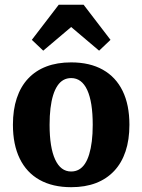

<svg xmlns="http://www.w3.org/2000/svg" viewBox="-20 -768 592 798"><path d="M275.8 10Q198.8 10 144.5 -20.4Q90.3 -50.7 62 -108.9Q33.7 -167 33.7 -249.6Q33.7 -311.8 49.8 -360.1Q65.9 -408.5 97.1 -441.6Q128.2 -474.7 173 -491.7Q217.7 -508.7 275.7 -508.7Q353.3 -508.7 407.3 -478.3Q461.3 -448 489.6 -390.2Q517.9 -332.5 517.9 -249.5Q517.9 -187 501.8 -138.9Q485.7 -90.7 454.5 -57.5Q423.2 -24.2 378.6 -7.1Q333.9 10 275.8 10ZM275.6 -55.2Q293.5 -55.2 307.7 -63.1Q322 -71 332.7 -86.9Q343.4 -102.9 350.6 -126.5Q357.8 -150.2 361.6 -180.7Q365.4 -211.2 365.4 -249.3Q365.4 -344.1 342.6 -393.8Q319.7 -443.5 275.7 -443.5Q258 -443.5 243.8 -435.6Q229.6 -427.7 218.9 -411.8Q208.1 -395.9 200.8 -372.3Q193.5 -348.7 189.8 -317.9Q186.1 -287.2 186.1 -249.5Q186.1 -155 209.2 -105.1Q232.2 -55.2 275.6 -55.2ZM159.7 -557.4 112.3 -602.4 224.1 -748.3H327.5L439.3 -602.4L391.9 -557.4L275.8 -655.7Z"/></svg>

Font: Sutasoma
Style: Regular
Weight: 400
Designer: Izhar Fathurrohim, Akbar Rohmanto, Arusyal Khofiqoini
Foundry: Kiwari Kolektiv
Version: Version 1.102